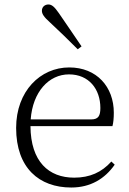

<svg xmlns="http://www.w3.org/2000/svg" viewBox="-20 -823 576 857"><path d="M344 -616C310 -667 274 -718 243 -764C223 -793 211 -803 196 -803C181 -803 167 -793 167 -775C167 -761 176 -747 203 -723C241 -688 284 -646 327 -603ZM298 14C384 14 448 -25 492 -88L477 -102C434 -54 381 -30 311 -30C198 -30 117 -101 116 -260H482C486 -275 488 -296 488 -320C488 -435 412 -522 289 -522C160 -522 52 -416 52 -252C52 -73 155 14 298 14ZM117 -290C126 -413 198 -491 288 -491C377 -491 428 -425 428 -341C428 -306 419 -290 387 -290Z"/></svg>

Font: Noto Serif CJK HK ExtraLight
Style: Regular
Weight: 200
Designer: Ryoko NISHIZUKA 西塚涼子 (kana & ideographs); Frank Grießhammer (Latin, Greek & Cyrillic); Wenlong ZHANG 张文龙 (bopomofo); San
Foundry: Adobe
Version: Version 2.001;hotconv 1.1.0;makeotfexe 2.6.0